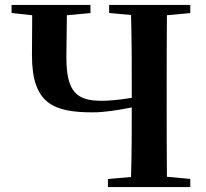

<svg xmlns="http://www.w3.org/2000/svg" viewBox="-20 -761 839 781"><path d="M512 0H754V-33L659 -42C658 -143 658 -245 658 -346V-394C658 -497 658 -599 659 -699L754 -708V-741H424V-708L513 -700C516 -598 516 -496 516 -394V-363C467 -355 424 -351 394 -351C292 -351 250 -386 250 -529L252 -699L348 -708V-741H27V-708L111 -699L110 -536C110 -339 198 -304 357 -304C405 -304 461 -313 516 -324C516 -230 516 -135 513 -41L419 -33V0Z"/></svg>

Font: Noto Serif JP
Style: Bold
Weight: 700
Designer: Ryoko NISHIZUKA 西塚涼子 (kana & ideographs); Frank Grießhammer (Latin, Greek & Cyrillic); Wenlong ZHANG 张文龙 (bopomofo); San
Foundry: Adobe
Version: Version 2.001;hotconv 1.1.0;makeotfexe 2.6.0